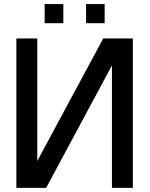

<svg xmlns="http://www.w3.org/2000/svg" viewBox="-20 -908 723 928"><path d="M59.1 0V-722.2H160.2V-129.9L479 -722.2H622.1V0H521V-591.8L203.1 0ZM286.1 -795.9H195.8V-888.2H286.1ZM485.8 -795.9H396V-888.2H485.8Z"/></svg>

Font: Perun
Style: Regular
Weight: 400
Version: Version 1.0000